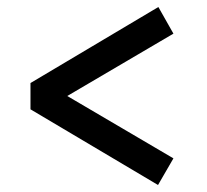

<svg xmlns="http://www.w3.org/2000/svg" viewBox="-20 -610 590 548"><path d="M172 -336 475 -158 431 -82 67 -298V-373L432 -590L475 -514Z"/></svg>

Font: Biryani
Style: Regular
Weight: 400
Designer: Dan Reynolds and Mathieu Réguer
Foundry: Dan Reynolds and Mathieu Réguer
Version: Version 1.004; ttfautohint (v1.1) -l 5 -r 5 -G 72 -x 0 -D la